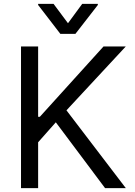

<svg xmlns="http://www.w3.org/2000/svg" viewBox="-20 -966 692 986"><path d="M87.9 0V-727.5H175.8V-366.2H184.6L511.7 -727.5H626L321.3 -399.4L626 0H519.5L266.6 -337.9L175.8 -235.4V0ZM254.9 -946.3 329.1 -846.7 402.3 -946.3H482.4V-940.4L367.2 -792H290L175.8 -940.4V-946.3Z"/></svg>

Font: Inter
Style: Regular
Weight: 400
Designer: Rasmus Andersson
Foundry: rsms
Version: Version 4.000;git-8c9346024